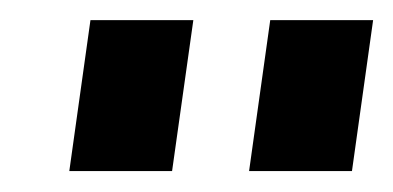

<svg xmlns="http://www.w3.org/2000/svg" viewBox="-20 -774 383 187"><path d="M168.3 -754.4 147.6 -607.4H47.5L68.1 -754.4ZM343.4 -754.4 322.8 -607.4H222.6L243.2 -754.4Z"/></svg>

Font: Pathway Extreme 8pt Thin
Style: Italic
Weight: 100
Italic angle: -8°
Designer: Eduardo Rodriguez Tunni
Foundry: Eduardo Rodriguez Tunni
Version: Version 1.000